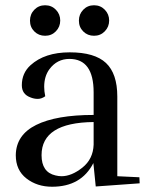

<svg xmlns="http://www.w3.org/2000/svg" viewBox="-20 -698 553 730"><path d="M138 -108Q138 -43 191 -31Q203 -28 214 -28Q252 -28 293 -60.5Q334 -93 336 -148V-234Q138 -232 138 -108ZM178 12Q121 12 80.5 -19.5Q40 -51 40 -108Q41 -185 117.5 -223Q194 -261 336 -261V-347Q336 -474 244 -474Q197 -474 168 -435Q148 -408 148 -368Q148 -351 152 -332Q138 -322 123.5 -322Q109 -322 95 -328Q63 -340 63 -374Q63 -420 96 -450Q150 -499 245 -499Q340 -499 383 -458.5Q426 -418 426 -331V-28L510 -24L511 -1L344 11L335 -78Q289 12 178 12ZM209 -620Q209 -596 192.5 -579Q176 -562 151.5 -562Q127 -562 110.5 -578.5Q94 -595 94 -619.5Q94 -644 110.5 -661Q127 -678 151.5 -678Q176 -678 192.5 -661Q209 -644 209 -620ZM395 -620Q395 -596 378.5 -579Q362 -562 337.5 -562Q313 -562 296.5 -578.5Q280 -595 280 -619.5Q280 -644 296.5 -661Q313 -678 337.5 -678Q362 -678 378.5 -661Q395 -644 395 -620Z"/></svg>

Font: Rufina
Style: Regular
Weight: 400
Designer: Martin Sommaruga
Foundry: Martin Sommaruga
Version: Version 1.001